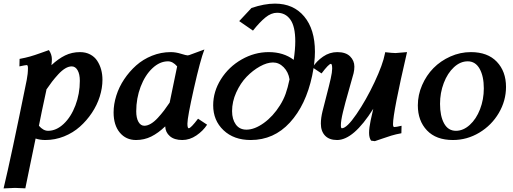

<svg xmlns="http://www.w3.org/2000/svg" viewBox="-43 -783 2880 1077"><path d="M211.4 2.4Q181.6 2.4 156.7 -5.9Q147.9 35.2 124.5 149.7Q101.1 264.2 99.1 273.4Q58.6 271 41 271L-22.9 273.9Q18.1 104 106.9 -334.5Q113.8 -368.7 113.8 -401.4Q113.8 -418 106.9 -418Q100.6 -418 65.9 -410.6L66.9 -452.6Q101.1 -459 125.7 -466.1Q150.4 -473.1 184.6 -485.4Q218.8 -497.6 231.4 -502Q248 -477.5 248 -450.7Q248 -437 245.6 -417.5Q284.2 -453.6 322.5 -472.2Q360.8 -490.7 405.8 -490.7Q438 -490.7 462.9 -477.5Q487.8 -464.4 502.4 -441.9Q517.1 -419.4 524.4 -392.6Q531.7 -365.7 531.7 -335.4Q531.7 -289.6 516.6 -241.5Q501.5 -193.4 472.4 -149.9Q443.4 -106.4 405 -72.3Q366.7 -38.1 316.2 -17.8Q265.6 2.4 211.4 2.4ZM214.8 -277.3 217.8 -280.8Q187 -139.2 175.3 -77.6Q199.7 -49.3 226.6 -49.3Q272.9 -49.3 314.2 -88.1Q355.5 -127 380.1 -191.9Q404.8 -256.8 404.8 -329.6Q404.8 -367.2 392.3 -388.9Q379.9 -410.6 359.4 -410.6Q341.8 -410.6 322.8 -399.2Q303.7 -387.7 283.9 -366.2Q264.2 -344.7 249 -325Q233.9 -305.2 214.8 -277.3Z M979.5 2.4Q934.6 2.4 909.7 -19.3Q884.8 -41 883.8 -74.2Q844.7 -36.6 805.4 -17.1Q766.1 2.4 720.2 2.4Q663.6 2.4 628.9 -39.3Q594.2 -81.1 594.2 -152.3Q594.2 -198.2 609.4 -246.6Q624.5 -294.9 653.6 -338.4Q682.6 -381.8 720.9 -416Q759.3 -450.2 809.8 -470.5Q860.4 -490.7 914.6 -490.7Q942.4 -490.7 972.2 -481.4Q1002 -472.2 1009.8 -472.2Q1013.2 -472.2 1018.6 -474.1L1103.5 -505.4Q1080.6 -446.3 1044.4 -285.6Q1008.3 -125 1008.3 -89.4Q1008.3 -63.5 1015.6 -63.5Q1027.3 -63.5 1067.9 -117.2L1118.7 -83.5Q1096.2 -48.8 1058.6 -23.2Q1021 2.4 979.5 2.4ZM911.1 -210.9 908.7 -207.5Q941.9 -364.3 950.7 -410.6Q926.3 -439 899.4 -439Q853 -439 811.8 -400.1Q770.5 -361.3 745.8 -296.4Q721.2 -231.4 721.2 -158.7Q721.2 -121.1 733.6 -99.4Q746.1 -77.6 766.6 -77.6Q784.2 -77.6 803.5 -89.1Q822.8 -100.6 842.3 -121.8Q861.8 -143.1 877.2 -163.3Q892.6 -183.6 911.1 -210.9Z M1298.8 -664.6 1367.7 -738.3Q1439.9 -762.7 1499.5 -762.7Q1603 -762.7 1663.3 -690.7Q1723.6 -618.7 1723.6 -492.7Q1723.6 -433.6 1708 -358.4Q1672.9 -193.4 1583 -95.5Q1493.2 2.4 1363.3 2.4Q1268.6 2.4 1210.7 -52.5Q1152.8 -107.4 1152.8 -192.4Q1152.8 -269.5 1196.5 -338.9Q1240.2 -408.2 1312.5 -449.5Q1384.8 -490.7 1464.4 -490.7Q1547.4 -490.7 1604.5 -447.3Q1613.3 -506.8 1613.3 -551.3Q1613.3 -634.3 1585.9 -672.9Q1558.6 -711.4 1511.2 -711.4Q1478 -711.4 1445.6 -684.8Q1413.1 -658.2 1376 -611.3ZM1527.3 -191.9Q1547.4 -223.6 1559.3 -257.1Q1571.3 -290.5 1581.1 -337.9Q1574.7 -378.9 1548.3 -405.8Q1522 -432.6 1488.3 -432.6Q1455.1 -432.6 1415 -410.4Q1375 -388.2 1340.3 -352.3Q1305.7 -316.4 1282.2 -264.6Q1258.8 -212.9 1258.8 -159.7Q1258.8 -113.8 1279.8 -84.7Q1300.8 -55.7 1339.4 -55.7Q1384.8 -55.7 1436.8 -93Q1488.8 -130.4 1527.3 -191.9Z M1847.7 2.4Q1803.7 2.4 1780.3 -22.2Q1756.8 -46.9 1756.8 -89.8Q1756.8 -121.1 1766.1 -158.7Q1772 -183.1 1787.8 -243.9Q1803.7 -304.7 1812 -341.8Q1820.3 -378.9 1820.3 -397.9Q1820.3 -424.8 1813 -424.8Q1801.3 -424.8 1760.7 -371.1L1710 -404.8Q1732.4 -439.9 1769 -465.3Q1805.7 -490.7 1849.1 -490.7Q1896.5 -490.7 1920.7 -466.8Q1944.8 -442.9 1944.8 -409.2Q1944.8 -390.6 1940.4 -372.1Q1934.1 -346.7 1913.3 -275.4Q1892.6 -204.1 1880.9 -155Q1869.1 -106 1869.1 -80.6Q1869.1 -63.5 1874.5 -63.5Q1902.3 -63.5 1956.5 -142.6Q2010.7 -221.7 2057.9 -322Q2105 -422.4 2116.2 -482.4Q2117.2 -487.3 2117.7 -490.2Q2159.2 -485.4 2175.8 -485.4L2240.2 -490.7Q2161.6 -152.3 2161.6 -86.9Q2161.6 -70.3 2168.5 -70.3Q2179.2 -70.3 2209.5 -77.6L2208.5 -35.6Q2177.2 -29.8 2151.9 -22.2Q2126.5 -14.6 2101.3 -5.4Q2076.2 3.9 2059.6 8.8L2038.6 5.9Q2027.3 -9.8 2027.3 -37.6Q2027.3 -65.9 2036.1 -107.4Q2043 -141.1 2050.8 -172.9Q1940.4 2.4 1847.7 2.4Z M2598.1 -490.7Q2692.4 -490.7 2743.9 -436.5Q2795.4 -382.3 2795.4 -295.4Q2795.4 -217.8 2754.9 -148.9Q2714.4 -80.1 2645.5 -38.8Q2576.7 2.4 2497.6 2.4Q2403.3 2.4 2352.1 -51.5Q2300.8 -105.5 2300.8 -191.9Q2300.8 -250.5 2324.7 -305.4Q2348.6 -360.4 2388.4 -400.9Q2428.2 -441.4 2483.4 -466.1Q2538.6 -490.7 2598.1 -490.7ZM2580.6 -439Q2539.1 -439 2503.2 -405.8Q2467.3 -372.6 2446.3 -317.4Q2425.3 -262.2 2425.3 -200.2Q2425.3 -132.3 2448 -90.8Q2470.7 -49.3 2514.6 -49.3Q2555.7 -49.3 2592 -82.3Q2628.4 -115.2 2649.7 -170.2Q2670.9 -225.1 2670.9 -287.1Q2670.9 -355 2647.5 -397Q2624 -439 2580.6 -439Z"/></svg>

Font: Flanker
Style: Bold Italic
Weight: 700
Italic angle: -12°
Designer: Flanker
Version: Version 2.000